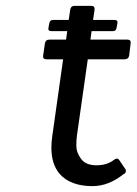

<svg xmlns="http://www.w3.org/2000/svg" viewBox="-20 -627 468 654"><path d="M295 7Q219 7 182 -36Q155 -69 155 -124Q155 -142 158 -163L195 -425H138Q125 -425 127 -438L133 -479Q135 -492 148 -492H205L209 -521H155Q143 -521 145 -532L148 -548Q150 -559 160 -559H214L219 -593Q221 -607 234 -607H291Q304 -607 302 -593L297 -559H370Q382 -559 380 -548L377 -532Q375 -521 365 -521H292L288 -492H414Q427 -492 425 -479L420 -438Q418 -425 404 -425H279L242 -165Q240 -151 240 -129.5Q240 -108 256 -86Q272 -64 308.5 -64Q345 -64 369 -83Q380 -91 386 -82L407 -51Q410 -47 408 -41Q406 -35 401 -34Q350 7 295 7Z"/></svg>

Font: Sanchez
Style: Italic
Weight: 400
Designer: Daniel Hernández
Foundry: LatinoType
Version: Version 1.001